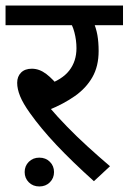

<svg xmlns="http://www.w3.org/2000/svg" viewBox="-20 -642 464 693"><path d="M69 -21Q69 -43 84 -58Q99 -73 122 -73Q145 -73 160 -58Q175 -43 175 -21Q175 1 160 16Q145 31 122 31Q99 31 84 16Q69 1 69 -21ZM284 -551 316 -566Q327 -541 331.5 -515.5Q336 -490 336 -458Q336 -403 313.5 -363.5Q291 -324 250.5 -295.5Q210 -267 156 -245L158 -255Q186 -222 221.5 -185.5Q257 -149 296.5 -113Q336 -77 377 -42L319 12Q240 -59 183.5 -119Q127 -179 88 -234Q63 -269 52.5 -295Q42 -321 42 -343Q42 -366 56 -380Q70 -394 95 -394Q122 -394 147 -375Q172 -356 197 -323L147 -335Q204 -354 230 -387.5Q256 -421 256 -468Q256 -497 248.5 -525.5Q241 -554 230 -565L275 -551H0V-622H424V-551Z"/></svg>

Font: hexhindi15
Style: Regular
Weight: 400
Designer: Jelle Bosma - Monotype Design Team
Foundry: Monotype Imaging Inc.
Version: Version 2.006